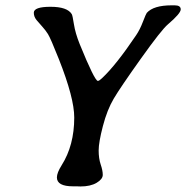

<svg xmlns="http://www.w3.org/2000/svg" viewBox="-20 -690 686 707"><path d="M249 -3.9Q189.5 -3.9 189.5 -36.6Q189.5 -53.7 207 -81.5Q253.4 -154.8 253.4 -257.3Q253.4 -329.1 196.8 -472.2Q166 -549.8 156.5 -564.7Q147 -579.6 136 -591.6Q125 -603.5 114.7 -616Q104.5 -628.4 104.5 -643.1Q104.5 -665 166 -665Q227.5 -665 244.1 -638.2Q247.1 -633.8 252.2 -600.8Q257.3 -567.9 273.4 -527.8Q328.6 -392.1 340.3 -392.1Q345.2 -392.1 355.5 -401.9Q407.2 -450.2 481.4 -560.5Q495.1 -580.6 506.3 -609.9Q517.6 -639.2 520.5 -642.6Q545.4 -670.4 612.3 -670.4H623Q645.5 -670.4 645.5 -655.5Q645.5 -640.6 598.6 -600.6Q574.7 -580.6 499 -474.4Q423.3 -368.2 398.9 -326.9Q374.5 -285.6 358.9 -225.8Q343.3 -166 343.3 -136.2Q343.3 -106.4 350.8 -84.2Q358.4 -62 358.4 -46.1Q358.4 -30.3 335.7 -16.8Q313 -3.4 276.4 -3.4L262.7 -3.9Z"/></svg>

Font: Averia Libre
Style: Italic
Weight: 400
Italic angle: -7.90001°
Version: Version 1.002